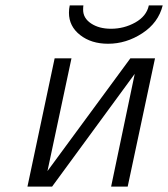

<svg xmlns="http://www.w3.org/2000/svg" viewBox="-20 -687 619 707"><path d="M81.1 0 181.2 -472.2H243.2L154.8 -57.1L460 -472.2H550.8L450.2 0H389.2L476.1 -415L171.9 0ZM233.9 -640.1Q233.9 -654.3 236.8 -667H287.1Q286.1 -661.1 286.1 -650.9Q286.1 -620.1 315.4 -600.6Q344.7 -581.1 388.7 -581.1Q436.5 -581.1 477.8 -604Q519 -627 527.8 -666V-667H579.1Q563 -603 503.9 -564.5Q444.8 -525.9 377.9 -525.9Q315.9 -525.9 274.9 -558.1Q233.9 -590.3 233.9 -640.1Z"/></svg>

Font: CMU Bright
Style: Oblique
Weight: 500
Italic angle: -12°
Version: Version 0.7.0